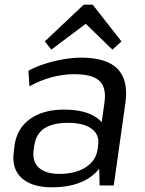

<svg xmlns="http://www.w3.org/2000/svg" viewBox="-20 -795 620 823"><path d="M402.8 -179.4 427.9 -355.8Q436.8 -419.8 406.1 -448.4Q375.3 -477 298.3 -477Q249.8 -477 200.3 -463.5Q150.8 -450.1 106.2 -425L102 -491.8Q131.9 -508.4 170.3 -520.8Q208.6 -533.2 249.8 -540.6Q291 -547.9 327.7 -547.9Q436.8 -547.9 483.8 -500Q530.8 -452.1 517.8 -355.8L467.6 0H406.9ZM202.9 7.9Q116.4 7.9 72.7 -32.1Q29.1 -72.2 39.1 -144.1L42.4 -172.3Q52.6 -244.3 108.4 -284.8Q164.2 -325.2 254.6 -325.2Q349.8 -325.2 399.6 -286.6Q449.5 -247.9 439.4 -176.8L435 -146.8Q425 -73.8 363 -33Q301.1 7.9 202.9 7.9ZM234.9 -49.6Q303.4 -49.6 347.8 -78.3Q392.2 -107.1 398.5 -155.7L400.4 -170.2Q407.6 -216.9 373.4 -242.7Q339.3 -268.5 270.9 -268.5Q208 -268.5 170.8 -245.2Q133.5 -221.9 126.1 -165.8L124.4 -153Q117 -103 146.4 -76.3Q175.8 -49.6 234.9 -49.6ZM172.1 -617.5 339 -775.1H377.1L500.7 -617.5L461.9 -582.3L329.1 -710.7H371.2L200 -582.3Z"/></svg>

Font: Pathway Extreme 8pt Thin 12pt
Style: Italic
Weight: 100
Italic angle: -8°
Version: Version 1.001;gftools[0.9.26]